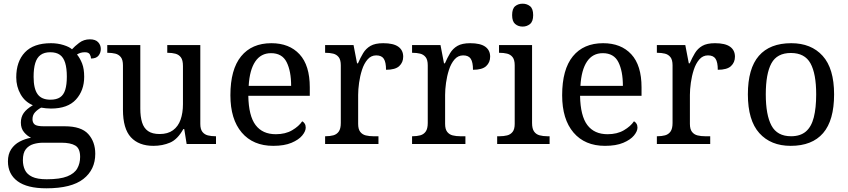

<svg xmlns="http://www.w3.org/2000/svg" viewBox="-20 -780 4593 1040"><path d="M231 240Q127 240 75 201.5Q23 163 23 94Q23 55 40.5 28.5Q58 2 86.5 -13Q115 -28 148 -34Q128 -43 110.5 -63.5Q93 -84 93 -116Q93 -146 108.5 -168Q124 -190 158 -210Q115 -228 91.5 -269.5Q68 -311 68 -361Q68 -447 115 -496.5Q162 -546 256 -546Q292 -546 324 -536Q356 -526 370 -513Q384 -529 409 -548Q434 -567 467 -567Q497 -567 511.5 -551.5Q526 -536 526 -515Q526 -494 513.5 -478.5Q501 -463 473 -463Q473 -474 466.5 -485.5Q460 -497 440 -497Q427 -497 417 -494Q407 -491 397 -485Q414 -464 425 -435.5Q436 -407 436 -364Q436 -290 391.5 -241Q347 -192 256 -192Q244 -192 228.5 -193.5Q213 -195 203 -197Q184 -187 170 -172Q156 -157 156 -134Q156 -116 167.5 -106Q179 -96 218 -96H331Q420 -96 458 -54Q496 -12 496 53Q496 139 431.5 189.5Q367 240 231 240ZM233 191Q305 191 344 175.5Q383 160 398.5 132.5Q414 105 414 70Q414 24 388 8.5Q362 -7 312 -7H214Q186 -7 161 0.5Q136 8 120 28Q104 48 104 88Q104 117 115 140.5Q126 164 154 177.5Q182 191 233 191ZM253 -240Q286 -240 305.5 -253Q325 -266 333.5 -294Q342 -322 342 -365Q342 -410 333 -439.5Q324 -469 304.5 -483Q285 -497 252 -497Q220 -497 200 -482.5Q180 -468 171 -438.5Q162 -409 162 -364Q162 -300 183.5 -270Q205 -240 253 -240Z M811 10Q732 10 689 -36.5Q646 -83 646 -186V-426Q646 -456 634.5 -470.5Q623 -485 604.5 -489.5Q586 -494 564 -494H561V-536H740V-191Q740 -148 749.5 -117Q759 -86 782 -70Q805 -54 845 -54Q889 -54 917 -74.5Q945 -95 958 -131.5Q971 -168 971 -216V-422Q971 -454 960 -469Q949 -484 930.5 -489Q912 -494 889 -494H886V-536H1065V-109Q1065 -80 1076.5 -65.5Q1088 -51 1106.5 -46.5Q1125 -42 1147 -42H1150V0H991L978 -81H973Q942 -25 901 -7.5Q860 10 811 10Z M1460 10Q1351 10 1289.5 -62Q1228 -134 1228 -264Q1228 -404 1286 -475Q1344 -546 1450 -546Q1547 -546 1602.5 -486Q1658 -426 1658 -307V-261H1325Q1327 -152 1364.5 -102.5Q1402 -53 1474 -53Q1526 -53 1562.5 -74.5Q1599 -96 1617 -123Q1624 -120 1630 -111Q1636 -102 1636 -89Q1636 -69 1617 -46Q1598 -23 1559 -6.5Q1520 10 1460 10ZM1557 -315Q1557 -395 1532.5 -443.5Q1508 -492 1448 -492Q1393 -492 1362.5 -446.5Q1332 -401 1327 -315Z M1741 0V-42H1744Q1767 -42 1785.5 -47Q1804 -52 1815 -67.5Q1826 -83 1826 -114V-426Q1826 -456 1814.5 -470.5Q1803 -485 1784.5 -489.5Q1766 -494 1744 -494H1741V-536H1895L1914 -437H1919Q1932 -467 1947 -492Q1962 -517 1987 -531.5Q2012 -546 2056 -546Q2111 -546 2137.5 -527Q2164 -508 2164 -473Q2164 -442 2142.5 -422Q2121 -402 2071 -402Q2071 -443 2059 -461.5Q2047 -480 2018 -480Q1990 -480 1971 -458Q1952 -436 1941 -402Q1930 -368 1925 -331.5Q1920 -295 1920 -266V-109Q1920 -80 1931.5 -65.5Q1943 -51 1961.5 -46.5Q1980 -42 2002 -42H2030V0Z M2212 0V-42H2215Q2238 -42 2256.5 -47Q2275 -52 2286 -67.5Q2297 -83 2297 -114V-426Q2297 -456 2285.5 -470.5Q2274 -485 2255.5 -489.5Q2237 -494 2215 -494H2212V-536H2366L2385 -437H2390Q2403 -467 2418 -492Q2433 -517 2458 -531.5Q2483 -546 2527 -546Q2582 -546 2608.5 -527Q2635 -508 2635 -473Q2635 -442 2613.5 -422Q2592 -402 2542 -402Q2542 -443 2530 -461.5Q2518 -480 2489 -480Q2461 -480 2442 -458Q2423 -436 2412 -402Q2401 -368 2396 -331.5Q2391 -295 2391 -266V-109Q2391 -80 2402.5 -65.5Q2414 -51 2432.5 -46.5Q2451 -42 2473 -42H2501V0Z M2673 0V-42H2686Q2708 -42 2726.5 -46.5Q2745 -51 2756.5 -65.5Q2768 -80 2768 -109V-426Q2768 -456 2756.5 -470.5Q2745 -485 2726.5 -489.5Q2708 -494 2686 -494H2683V-536H2862V-114Q2862 -83 2873 -67.5Q2884 -52 2903 -47Q2922 -42 2944 -42H2957V0ZM2811 -636Q2787 -636 2770.5 -650Q2754 -664 2754 -698Q2754 -733 2770.5 -746.5Q2787 -760 2811 -760Q2834 -760 2851 -746.5Q2868 -733 2868 -698Q2868 -664 2851 -650Q2834 -636 2811 -636Z M3257 10Q3148 10 3086.5 -62Q3025 -134 3025 -264Q3025 -404 3083 -475Q3141 -546 3247 -546Q3344 -546 3399.5 -486Q3455 -426 3455 -307V-261H3122Q3124 -152 3161.5 -102.5Q3199 -53 3271 -53Q3323 -53 3359.5 -74.5Q3396 -96 3414 -123Q3421 -120 3427 -111Q3433 -102 3433 -89Q3433 -69 3414 -46Q3395 -23 3356 -6.5Q3317 10 3257 10ZM3354 -315Q3354 -395 3329.5 -443.5Q3305 -492 3245 -492Q3190 -492 3159.5 -446.5Q3129 -401 3124 -315Z M3538 0V-42H3541Q3564 -42 3582.5 -47Q3601 -52 3612 -67.5Q3623 -83 3623 -114V-426Q3623 -456 3611.5 -470.5Q3600 -485 3581.5 -489.5Q3563 -494 3541 -494H3538V-536H3692L3711 -437H3716Q3729 -467 3744 -492Q3759 -517 3784 -531.5Q3809 -546 3853 -546Q3908 -546 3934.5 -527Q3961 -508 3961 -473Q3961 -442 3939.5 -422Q3918 -402 3868 -402Q3868 -443 3856 -461.5Q3844 -480 3815 -480Q3787 -480 3768 -458Q3749 -436 3738 -402Q3727 -368 3722 -331.5Q3717 -295 3717 -266V-109Q3717 -80 3728.5 -65.5Q3740 -51 3758.5 -46.5Q3777 -42 3799 -42H3827V0Z M4263 10Q4155 10 4093 -59Q4031 -128 4031 -269Q4031 -409 4090.5 -477.5Q4150 -546 4266 -546Q4374 -546 4436 -477.5Q4498 -409 4498 -269Q4498 -128 4438.5 -59Q4379 10 4263 10ZM4265 -42Q4315 -42 4345 -67.5Q4375 -93 4388 -144Q4401 -195 4401 -269Q4401 -381 4370 -437Q4339 -493 4264 -493Q4189 -493 4158.5 -437Q4128 -381 4128 -269Q4128 -157 4159 -99.5Q4190 -42 4265 -42Z"/></svg>

Font: Noto Serif Tibetan
Style: Regular
Weight: 400
Designer: Monotype Design Team
Foundry: Monotype Imaging Inc.
Version: Version 2.103